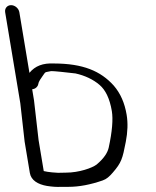

<svg xmlns="http://www.w3.org/2000/svg" viewBox="-62 -708 604 744"><path d="M87.5 -165.2 69.8 -319.2 62.7 -362C63.6 -362.1 68.2 -363 70.5 -363.9C77.9 -366.8 82.5 -372.1 85.1 -377.9L85.3 -378.6L88.4 -389.8C89.8 -393.3 94.6 -401.9 102.1 -412C116.7 -431.7 107.8 -426.5 136.3 -432.5C144.7 -433.1 201.3 -426.9 230.6 -423.4C266.4 -415.5 298.9 -400.4 323.9 -378.9C346.6 -359.5 363.2 -326.5 371.4 -277.5C376.6 -246.1 372.9 -198.4 359.2 -135.8C355.3 -118.4 343.1 -96.1 312.3 -70.3C295.4 -57.4 244.9 -39 193.2 -39C182.1 -39 172.4 -38.8 163 -38.4C158 -38.2 123 -40.9 107.5 -45.1ZM-42 -660.5 16.7 -307.9 33.4 -159.4 53.7 -37.6C58.5 -9.2 85.1 6.5 119.9 12.5C141.3 15.8 158.6 17 175.3 16H203.8C244.8 16 288.5 7.5 335.5 -8.7C351.2 -14 362 -24.1 374.9 -39C408.6 -77.9 412.6 -92.2 425.4 -158.2C432.8 -196.4 434.1 -231.5 428.7 -263.5C421.2 -308.4 405 -346.1 378.8 -376.3C327.9 -433 259.4 -461.7 147.7 -462C104.5 -464.2 73.9 -452.5 52.1 -425.7L13 -660.5C10.5 -675.5 -4 -688 -19.1 -688C-34.1 -688 -44.5 -675.5 -42 -660.5Z"/></svg>

Font: MewTooHand
Style: BdWideLta
Weight: 400
Designer: Mew Too, Robert Jablonski
Version: Version 0.77